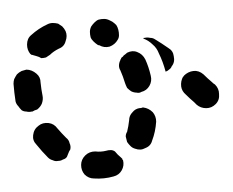

<svg xmlns="http://www.w3.org/2000/svg" viewBox="-50 -274 344 284"><g transform="rotate(90 122.0 -132.0)"><path d="M137 13Q140 11 143 8Q145 5 145 1Q146 -3 145 -7Q145 -7 145 -8Q145 -8 145 -8Q143 -11 142 -15Q138 -20 133 -22Q127 -24 122 -23Q112 -21 102 -20Q94 -20 89 -14Q83 -7 83 1Q84 5 85 8Q87 12 90 15Q93 17 97 19Q100 20 104 20Q117 19 130 17Q134 16 137 13ZM46 0Q37 0 32 -6Q22 -17 16 -30Q14 -34 14 -38Q14 -42 15 -46Q17 -49 19 -52Q22 -55 26 -57Q33 -60 41 -57Q49 -55 52 -47Q56 -39 61 -34Q63 -31 65 -28Q66 -24 66 -21Q64 -18 63 -14Q62 -10 61 -7Q61 -6 61 -6Q60 -6 60 -5Q54 0 46 0ZM217 -38Q219 -42 218 -46Q218 -50 216 -53Q215 -57 212 -59Q210 -60 207 -61Q204 -62 201 -64Q196 -65 192 -63Q187 -62 184 -58Q177 -51 170 -45Q163 -40 162 -32Q161 -23 166 -17Q171 -10 180 -9Q188 -8 194 -14Q204 -22 213 -31Q216 -34 217 -38ZM232 -140Q225 -144 217 -142Q216 -141 216 -141Q216 -141 215 -141Q214 -140 213 -139Q209 -134 204 -130Q202 -127 202 -124Q202 -120 203 -117Q205 -109 204 -101Q204 -92 210 -86Q216 -80 224 -80Q232 -80 238 -85Q244 -91 244 -99Q245 -114 241 -128Q239 -136 232 -140ZM8 -114Q8 -110 9 -106Q10 -103 13 -100Q16 -97 19 -95Q23 -93 27 -93Q31 -93 35 -94Q38 -95 41 -98Q44 -101 46 -104Q47 -105 47 -107Q51 -114 49 -122Q46 -130 39 -134Q36 -136 32 -136Q28 -136 24 -135Q20 -134 17 -132Q14 -129 12 -126Q11 -124 10 -122Q8 -118 8 -114ZM57 -163Q60 -171 68 -175Q79 -180 92 -183Q100 -185 107 -181Q114 -177 116 -169Q118 -166 117 -162Q117 -158 115 -154Q113 -151 110 -148Q106 -146 103 -145Q93 -142 84 -138Q81 -136 77 -136Q73 -136 69 -138Q68 -138 67 -139Q66 -139 65 -140Q64 -142 62 -143Q60 -146 58 -148Q58 -148 58 -148Q58 -148 58 -148Q54 -156 57 -163ZM146 -156Q151 -151 158 -151Q167 -150 175 -148Q178 -146 182 -146Q186 -147 190 -148Q193 -150 196 -153Q199 -156 200 -160Q203 -168 199 -175Q196 -183 188 -185Q175 -190 160 -191Q152 -191 146 -186Q140 -180 139 -172Q139 -172 139 -172Q139 -171 139 -171Q140 -169 140 -166Q141 -160 146 -156ZM59 -195Q71 -201 86 -205Q86 -205 86 -205Q85 -208 83 -210Q81 -213 78 -214Q72 -219 63 -217Q55 -216 51 -209Q44 -199 38 -189Q36 -186 36 -182Q35 -178 36 -174Q36 -173 36 -173Q36 -172 37 -172Q40 -180 46 -186Q51 -192 59 -195ZM85 -246Q84 -254 90 -261Q96 -267 101 -273Q104 -276 105 -278Q111 -284 119 -284Q128 -285 134 -279Q140 -273 140 -265Q140 -257 135 -251Q133 -249 131 -247Q126 -241 120 -235Q115 -229 108 -228Q100 -227 93 -231Q93 -232 93 -232Q93 -232 92 -232Q92 -232 92 -232Q86 -238 85 -246Z"/></g></svg>

Font: FRB American Cursive Dashed
Style: Bold Italic
Weight: 700
Italic angle: -25°
Version: Version 2.0;Modular Font Editor K font №1